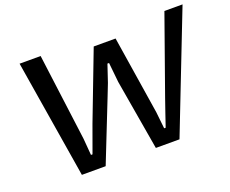

<svg xmlns="http://www.w3.org/2000/svg" viewBox="-115 -903 1309 1092"><g transform="rotate(-20 539.0 -357.5)"><path d="M653.8 -663.1 728 -189.9 738.8 -88.9H748Q761.7 -128.9 775.1 -168.7Q788.6 -208.5 802.7 -248.5L968.3 -715.3H1078.1L799.3 0H656.2L583.5 -425.8L571.3 -544.9H561.5L526.4 -440.4L498.5 -369.1Q461.9 -276.4 425.5 -184.6Q389.2 -92.8 352.5 0H208.5L91.8 -715.3H219.2L287.6 -189.9L295.9 -88.9H305.2L364.3 -252Q403.8 -355.5 442.9 -457.5Q481.9 -559.6 521.5 -663.1Z"/></g></svg>

Font: Proza Libre
Style: Medium Italic
Weight: 500
Designer: Jasper de Waard
Foundry: Jasper de Waard
Version: Version 1.000; ttfautohint (v1.4.1.8-43bc)